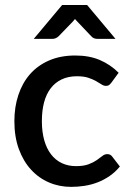

<svg xmlns="http://www.w3.org/2000/svg" viewBox="-20 -740 520 768"><path d="M426 -410 454.5 -449C432.5 -471 407.4 -488 379.2 -500C351.1 -512 318.5 -518 281.5 -518C241.8 -518 206.8 -511.4 176.5 -498.2C146.2 -485.1 120.8 -466.8 100.2 -443.5C79.8 -420.2 64.2 -392.4 53.5 -360.2C42.8 -328.1 37.5 -293.2 37.5 -255.5C37.5 -213.8 43.4 -176.8 55.2 -144.3C67.1 -111.8 83.2 -84.3 103.8 -61.8C124.2 -39.3 148.2 -22.1 175.8 -10.3C203.2 1.6 232.8 7.5 264.5 7.5C282.8 7.5 301 6.1 319 3.2C337 0.4 354.3 -4.3 371 -10.8C387.7 -17.3 403.5 -25.7 418.5 -36C433.5 -46.3 447.2 -59 459.5 -74L429 -113.5C424.3 -120.2 417.7 -123.5 409 -123.5C402 -123.5 395.4 -121 389.3 -116C383.1 -111 375.7 -105.5 367 -99.5C358.3 -93.5 347.5 -88 334.5 -83C321.5 -78 304.7 -75.5 284 -75.5C263 -75.5 244.1 -79.5 227.3 -87.5C210.4 -95.5 196.1 -107.2 184.3 -122.5C172.4 -137.8 163.3 -156.7 157 -179C150.7 -201.3 147.5 -226.8 147.5 -255.5C147.5 -283.2 150.4 -308.1 156.2 -330.3C162.1 -352.4 170.9 -371.3 182.8 -386.8C194.6 -402.3 209.3 -414.2 226.8 -422.5C244.3 -430.8 264.7 -435 288 -435C306 -435 321 -433 333 -429C345 -425 355.3 -420.6 363.8 -415.8C372.3 -410.9 379.6 -406.5 385.8 -402.5C391.9 -398.5 397.8 -396.5 403.5 -396.5C409.2 -396.5 413.5 -397.7 416.5 -400C419.5 -402.3 422.7 -405.7 426 -410ZM442 -584.5 328.5 -720H228.5L115 -584.5H189.5C194.2 -584.5 198.7 -585.4 203 -587.3C207.3 -589.1 211.3 -591.8 215 -595.5L271 -653.5C274 -656.5 277 -660 280 -664C281.7 -662 283.2 -660.2 284.8 -658.5C286.2 -656.8 287.8 -655.2 289.5 -653.5L344.5 -595.5C348.8 -590.8 353.1 -587.8 357.2 -586.5C361.4 -585.2 365.7 -584.5 370 -584.5Z"/></svg>

Font: Lato Semibold
Style: Regular
Weight: 600
Designer: Lukasz Dziedzic
Foundry: tyPoland Lukasz Dziedzic
Version: Version 2.006; 2014-01-15